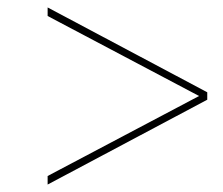

<svg xmlns="http://www.w3.org/2000/svg" viewBox="-20 -615 599 516"><path d="M108 -119 537 -347V-367L108 -595V-572L515 -357L108 -142Z"/></svg>

Font: Noto Serif Display
Style: Italic
Weight: 400
Italic angle: -12°
Designer: Monotype Design Team
Foundry: Monotype Imaging Inc.
Version: Version 2.009